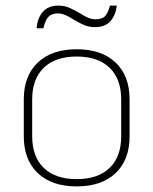

<svg xmlns="http://www.w3.org/2000/svg" viewBox="-20 -656 548 686"><path d="M65 -169V-301Q65 -385 115 -432.5Q165 -480 254 -480Q343 -480 393 -432.5Q443 -385 443 -301V-169Q443 -85 393 -37.5Q343 10 254 10Q165 10 115 -37.5Q65 -85 65 -169ZM413 -169V-301Q413 -374 371.5 -414Q330 -454 254 -454Q178 -454 136.5 -414Q95 -374 95 -301V-169Q95 -96 136.5 -56Q178 -16 254 -16Q330 -16 371.5 -56Q413 -96 413 -169ZM188 -636Q209 -636 226 -629Q243 -622 265 -609Q298 -587 320 -587Q345 -587 355.5 -598.5Q366 -610 373 -636H397Q394 -603 375 -581Q356 -559 320 -559Q299 -559 282 -566Q265 -573 243 -586Q210 -608 188 -608Q165 -608 153.5 -596.5Q142 -585 135 -555H111Q113 -590 132.5 -613Q152 -636 188 -636Z"/></svg>

Font: KoHo ExtraLight
Style: Regular
Weight: 275
Version: Version 1.000; ttfautohint (v1.6)